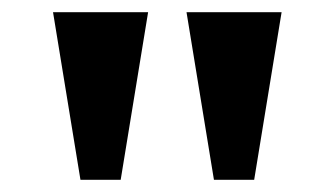

<svg xmlns="http://www.w3.org/2000/svg" viewBox="-20 -734 549 315"><path d="M112 -439H178L223 -714H67ZM331 -439H397L442 -714H286Z"/></svg>

Font: Noto Serif Georgian Bold
Style: Regular
Weight: 700
Designer: Monotype Design Team, Akaki Razmadze
Foundry: Google LLC
Version: Version 2.003